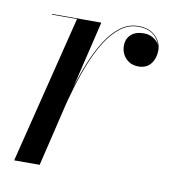

<svg xmlns="http://www.w3.org/2000/svg" viewBox="-61 -528 565 586"><g transform="rotate(10 222.0 -235.0)"><path d="M20 0 134 -458H56V-460H209L99 0ZM138 -173Q146.5 -209 158.5 -249.5Q170.5 -290 186.2 -329Q202 -368 222 -399.8Q242 -431.5 267 -450.5Q292 -469.5 322.5 -469.5Q356.5 -469.5 375.8 -450.8Q395 -432 395 -406.5Q395 -382.5 381.8 -365.2Q368.5 -348 343.5 -348Q319 -348 304 -364Q289 -380 289 -403.5Q289 -424 303 -437.2Q317 -450.5 343 -450.5Q363.5 -450.5 378.8 -438Q394 -425.5 394 -406.5H393Q393 -431 374.8 -449.2Q356.5 -467.5 322.5 -467.5Q292.5 -467.5 267.8 -448.5Q243 -429.5 223.2 -398Q203.5 -366.5 188 -327.8Q172.5 -289 160.5 -248.8Q148.5 -208.5 140 -173Z"/></g></svg>

Font: Bodoni Moda 96pt
Style: Italic
Weight: 400
Italic angle: -13°
Version: Version 2.004